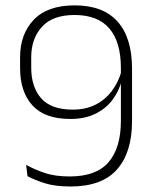

<svg xmlns="http://www.w3.org/2000/svg" viewBox="-20 -668 560 698"><path d="M251.5 -648.5Q355 -648.5 407.5 -589.5Q460 -530.5 460 -418.5V-228Q460 -113.5 405.2 -51.8Q350.5 10 236.5 10Q180 10 142.5 -2Q105 -14 80 -27.5L75 -68.5Q107 -51 144 -38.8Q181 -26.5 233.5 -26.5Q330 -26.5 374.8 -78.5Q419.5 -130.5 419.5 -229V-420.5Q419.5 -515.5 377.5 -564.5Q335.5 -613.5 251 -613.5Q171 -613.5 132.2 -570.2Q93.5 -527 93.5 -460V-422.5Q93.5 -352 129.5 -310.8Q165.5 -269.5 245 -269.5Q291 -269.5 326.2 -287Q361.5 -304.5 385.8 -336.2Q410 -368 422 -410L431.5 -377.5H423Q413.5 -338 389.5 -305.8Q365.5 -273.5 327 -254.5Q288.5 -235.5 235.5 -235.5Q143 -235.5 98 -284.8Q53 -334 53 -420.5V-460Q53 -544 102.8 -596.2Q152.5 -648.5 251.5 -648.5Z"/></svg>

Font: Anek Bangla ExtraLight
Style: Regular
Weight: 250
Designer: Sulekha Rajkumar (Bangla), Yesha Goshar (Latin)
Foundry: Ek Type
Version: Version 1.003